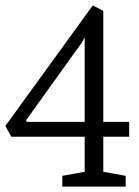

<svg xmlns="http://www.w3.org/2000/svg" viewBox="-24 -692 516 712"><path d="M207 0V-40L290 -55V-185H18L-4 -225L320 -672L359 -652V-240H455V-185H359V-55L442 -40V0ZM76 -240H290V-530V-549V-553L280 -535L72 -245Z"/></svg>

Font: Faustina Light
Style: Regular
Weight: 300
Designer: Alfonso Garcia
Foundry: http://www.omnibus-type.com
Version: Version 1.200